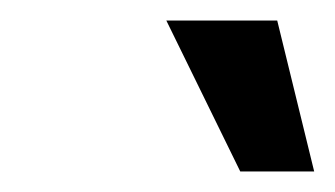

<svg xmlns="http://www.w3.org/2000/svg" viewBox="-20 -747 326 187"><path d="M214 -580H286L250 -727H142Z"/></svg>

Font: Uncut Sans Medium Italic
Style: Regular
Weight: 500
Italic angle: -11°
Designer: Kasper Nordkvist
Foundry: UNCUT.wtf
Version: Version 1.304;Glyphs 3.2 (3246)